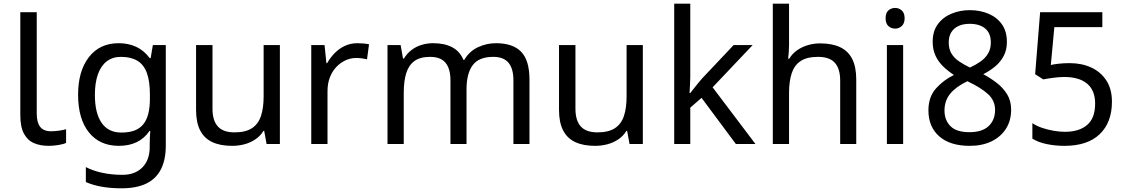

<svg xmlns="http://www.w3.org/2000/svg" viewBox="-20 -780 6099 1040"><path d="M243 10Q199 10 164.5 -4.5Q130 -19 110 -55.5Q90 -92 90 -157V-714H179V-165Q179 -117 197.5 -93Q216 -69 256 -69Q278 -69 301.5 -72.5Q325 -76 338 -80V-6Q324 1 296.5 5.5Q269 10 243 10Z M623 -546Q676 -546 718.5 -526Q761 -506 791 -465H796L808 -536H878V9Q878 85 852 136.5Q826 188 773 214Q720 240 638 240Q580 240 531.5 231.5Q483 223 445 206V125Q483 145 534 156Q585 167 643 167Q712 167 751.5 126.5Q791 86 791 16V-5Q791 -17 792 -39.5Q793 -62 794 -71H790Q762 -30 720.5 -10Q679 10 624 10Q520 10 461.5 -63Q403 -136 403 -267Q403 -395 461.5 -470.5Q520 -546 623 -546ZM635 -472Q590 -472 558.5 -448Q527 -424 510.5 -378Q494 -332 494 -266Q494 -167 530.5 -114.5Q567 -62 637 -62Q678 -62 707 -72.5Q736 -83 755 -105.5Q774 -128 783 -163Q792 -198 792 -246V-267Q792 -340 775.5 -385Q759 -430 724 -451Q689 -472 635 -472Z M1496 -536V0H1424L1411 -71H1407Q1390 -43 1363 -25Q1336 -7 1304 1.5Q1272 10 1237 10Q1173 10 1129.5 -10.5Q1086 -31 1064 -74Q1042 -117 1042 -185V-536H1131V-191Q1131 -127 1160 -95Q1189 -63 1250 -63Q1310 -63 1344.5 -85.5Q1379 -108 1393.5 -151.5Q1408 -195 1408 -257V-536Z M1916 -546Q1931 -546 1948.5 -544.5Q1966 -543 1979 -540L1968 -459Q1955 -462 1939.5 -464Q1924 -466 1910 -466Q1879 -466 1851 -453Q1823 -440 1801 -416.5Q1779 -393 1766.5 -360Q1754 -327 1754 -286V0H1666V-536H1738L1748 -438H1752Q1769 -468 1793 -492.5Q1817 -517 1848 -531.5Q1879 -546 1916 -546Z M2667 -546Q2758 -546 2803 -499.5Q2848 -453 2848 -349V0H2761V-345Q2761 -408 2734.5 -440Q2708 -472 2652 -472Q2574 -472 2540.5 -427Q2507 -382 2507 -296V0H2420V-345Q2420 -387 2408 -415.5Q2396 -444 2372 -458Q2348 -472 2310 -472Q2256 -472 2225 -449.5Q2194 -427 2180.5 -384Q2167 -341 2167 -278V0H2079V-536H2150L2163 -463H2168Q2185 -491 2209.5 -509.5Q2234 -528 2264 -537Q2294 -546 2326 -546Q2388 -546 2429.5 -524Q2471 -502 2490 -456H2495Q2522 -502 2568.5 -524Q2615 -546 2667 -546Z M3462 -536V0H3390L3377 -71H3373Q3356 -43 3329 -25Q3302 -7 3270 1.5Q3238 10 3203 10Q3139 10 3095.5 -10.5Q3052 -31 3030 -74Q3008 -117 3008 -185V-536H3097V-191Q3097 -127 3126 -95Q3155 -63 3216 -63Q3276 -63 3310.5 -85.5Q3345 -108 3359.5 -151.5Q3374 -195 3374 -257V-536Z M3719 -363Q3719 -347 3717.5 -321Q3716 -295 3715 -276H3719Q3725 -284 3737 -299Q3749 -314 3761.5 -329.5Q3774 -345 3783 -355L3954 -536H4057L3840 -307L4072 0H3966L3780 -250L3719 -197V0H3632V-760H3719Z M4254 -537Q4254 -518 4252.5 -498Q4251 -478 4249 -462H4255Q4272 -490 4298 -508Q4324 -526 4356 -535.5Q4388 -545 4422 -545Q4487 -545 4530.5 -524.5Q4574 -504 4596 -461Q4618 -418 4618 -349V0H4531V-343Q4531 -408 4502 -440Q4473 -472 4411 -472Q4351 -472 4317 -449.5Q4283 -427 4268.5 -383.5Q4254 -340 4254 -277V0H4166V-760H4254Z M4872 -536V0H4784V-536ZM4829 -737Q4849 -737 4864.5 -723.5Q4880 -710 4880 -681Q4880 -653 4864.5 -639Q4849 -625 4829 -625Q4807 -625 4792 -639Q4777 -653 4777 -681Q4777 -710 4792 -723.5Q4807 -737 4829 -737Z M5233 10Q5126 10 5067.5 -41.5Q5009 -93 5009 -182Q5009 -255 5049.5 -300.5Q5090 -346 5147 -374Q5115 -395 5089 -420Q5063 -445 5047.5 -478Q5032 -511 5032 -554Q5032 -611 5060 -649Q5088 -687 5134 -706Q5180 -725 5233 -725Q5288 -725 5333.5 -706Q5379 -687 5406.5 -649Q5434 -611 5434 -553Q5434 -510 5417 -477.5Q5400 -445 5371.5 -421Q5343 -397 5306 -378Q5344 -358 5378.5 -331.5Q5413 -305 5435 -269.5Q5457 -234 5457 -186Q5457 -126 5428.5 -82Q5400 -38 5350 -14Q5300 10 5233 10ZM5231 -64Q5300 -64 5335 -97Q5370 -130 5370 -185Q5370 -235 5332 -270Q5294 -305 5220 -340Q5159 -311 5127.5 -273Q5096 -235 5096 -181Q5096 -129 5128.5 -96.5Q5161 -64 5231 -64ZM5234 -414Q5266 -429 5291.5 -447Q5317 -465 5332 -490Q5347 -515 5347 -550Q5347 -600 5316.5 -625.5Q5286 -651 5232 -651Q5198 -651 5172.5 -639.5Q5147 -628 5133 -605.5Q5119 -583 5119 -550Q5119 -514 5134 -489.5Q5149 -465 5175 -447.5Q5201 -430 5234 -414Z M5746 10Q5696 10 5650 0.5Q5604 -9 5572 -29V-113Q5594 -98 5624.5 -87.5Q5655 -77 5688 -71.5Q5721 -66 5748 -66Q5825 -66 5868.5 -103Q5912 -140 5912 -219Q5912 -290 5869 -326.5Q5826 -363 5744 -363Q5718 -363 5684.5 -358.5Q5651 -354 5631 -350L5587 -378L5614 -714H5951V-633H5691L5672 -428Q5688 -432 5715.5 -435Q5743 -438 5774 -438Q5839 -438 5890.5 -414.5Q5942 -391 5972.5 -344.5Q6003 -298 6003 -229Q6003 -117 5937 -53.5Q5871 10 5746 10Z"/></svg>

Font: lgurmukhi85
Style: Book
Weight: 400
Designer: Jelle Bosma - Monotype Design Team
Foundry: Monotype Imaging Inc.
Version: Version 2.003